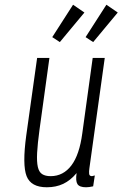

<svg xmlns="http://www.w3.org/2000/svg" viewBox="-20 -782 518 812"><path d="M304 -50Q299 -17 307.5 -3.5Q316 10 344 10Q350 10 357.5 9Q365 8 374 6L381 -40Q371 -37 369 -37Q358 -37 357 -47Q356 -57 358 -70L423 -537H372L328 -218Q322 -173 310.5 -139Q299 -105 282 -82.5Q265 -60 243 -48.5Q221 -37 194 -37Q172 -37 158.5 -45.5Q145 -54 140 -76Q135 -98 137 -136Q139 -174 147 -233L189 -537H137L91 -209Q74 -84 92.5 -37Q111 10 178 10Q217 10 247.5 -4.5Q278 -19 304 -50ZM233 -604 337 -729 289 -762 201 -625ZM374 -604 478 -729 430 -762 342 -625Z"/></svg>

Font: Secuela Light
Style: Italic
Weight: 300
Italic angle: -8°
Designer: Fernando Haro
Foundry: deFharo
Version: Version 1.708